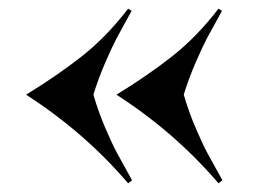

<svg xmlns="http://www.w3.org/2000/svg" viewBox="-20 -510 591 442"><path d="M283 -485 275 -490Q225 -425 168.5 -380.5Q112 -336 40 -292Q174 -206 275 -88L284 -95Q259 -140 249 -158.5Q239 -177 223 -214Q207 -251 195 -292Q207 -331 223 -367.5Q239 -404 248.5 -422Q258 -440 283 -485ZM491 -485 483 -490Q433 -425 376.5 -380.5Q320 -336 248 -292Q382 -206 483 -88L492 -95Q467 -140 457 -158.5Q447 -177 431 -214Q415 -251 403 -292Q415 -331 431 -367.5Q447 -404 456.5 -422Q466 -440 491 -485Z"/></svg>

Font: Cinzel Decorative Black
Style: Regular
Weight: 900
Designer: Natanael Gama
Version: Version 1.001;PS 001.001;hotconv 1.0.56;makeotf.lib2.0.21325